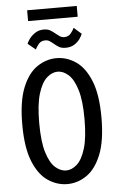

<svg xmlns="http://www.w3.org/2000/svg" viewBox="-64 -1035 679 1089"><g transform="rotate(-5 275.0 -490.0)"><path d="M275 11Q216.5 11 164.8 -23.8Q113 -58.5 81 -137.2Q49 -216 49 -348Q49 -479.5 81 -558Q113 -636.5 164.8 -671.2Q216.5 -706 275 -706Q333 -706 384.5 -671.2Q436 -636.5 468 -558Q500 -479.5 500 -348Q500 -216 468 -137.2Q436 -58.5 384.5 -23.8Q333 11 275 11ZM275 -66.5Q306.5 -66.5 336 -92.5Q365.5 -118.5 384.5 -180Q403.5 -241.5 403.5 -348Q403.5 -454 384.5 -515.2Q365.5 -576.5 336 -602.8Q306.5 -629 275 -629Q243 -629 213.2 -602.8Q183.5 -576.5 164.5 -515.2Q145.5 -454 145.5 -348Q145.5 -241.5 164.5 -180Q183.5 -118.5 213.2 -92.5Q243 -66.5 275 -66.5ZM332 -760Q308.5 -760 293.2 -769.5Q278 -779 266 -789.5Q255.5 -798.5 245 -805.2Q234.5 -812 220.5 -812Q195.5 -812 181.8 -794.5Q168 -777 163 -765L119 -801.5Q122 -811.5 134.5 -828.8Q147 -846 168 -860Q189 -874 217 -874Q240 -874 255.2 -864.8Q270.5 -855.5 283 -844.5Q294 -835.5 305 -828.2Q316 -821 330 -821Q354 -821 368 -838.8Q382 -856.5 387 -869L429.5 -831.5Q426.5 -821 415 -804Q403.5 -787 383 -773.5Q362.5 -760 332 -760ZM133 -929.5V-991H415.5V-929.5Z"/></g></svg>

Font: Trispace SemiCondensed
Style: Regular
Weight: 400
Width: 4
Designer: Tyler Finck
Foundry: Etcetera Type Company
Version: Version 1.210; ttfautohint (v1.8.3)